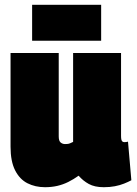

<svg xmlns="http://www.w3.org/2000/svg" viewBox="-20 -771 570 801"><path d="M168 10Q127 10 94.5 -6.5Q62 -23 43 -60.5Q24 -98 24 -159V-550H225V-202Q225 -183 233 -176.5Q241 -170 251 -170Q257 -170 262 -170.5Q267 -171 273 -173.5Q279 -176 285 -179V-550H485V-204Q485 -194 486.5 -188Q488 -182 491.5 -180Q495 -178 499 -178Q507 -178 514 -180L528 -19Q515 -12 497.5 -5Q480 2 459 6Q438 10 413 10Q375 10 350.5 -3.5Q326 -17 308 -38Q287 -23 265 -12Q243 -1 219 4.5Q195 10 168 10ZM114 -601V-751H402V-601Z"/></svg>

Font: Georama SemiCondensed Black
Style: Regular
Weight: 900
Width: 4
Designer: Jean-Baptiste Levee
Foundry: Production Type
Version: Version 1.001